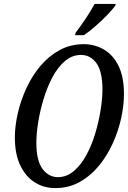

<svg xmlns="http://www.w3.org/2000/svg" viewBox="-20 -951 656 982"><path d="M263 11Q204 11 157.5 -18.5Q111 -48 83.5 -105.5Q56 -163 56 -248Q56 -306 71 -371.5Q86 -437 115 -500Q144 -563 186.5 -613.5Q229 -664 284.5 -694.5Q340 -725 409 -725Q464 -725 511 -698Q558 -671 586 -614.5Q614 -558 614 -469Q614 -413 600 -348Q586 -283 557.5 -219.5Q529 -156 486.5 -104Q444 -52 388 -20.5Q332 11 263 11ZM276 -45Q321 -45 357.5 -76Q394 -107 421.5 -157.5Q449 -208 467 -268Q485 -328 494.5 -387.5Q504 -447 504 -494Q504 -585 473.5 -627.5Q443 -670 394 -670Q349 -670 312.5 -639Q276 -608 249 -557.5Q222 -507 203.5 -446.5Q185 -386 175.5 -327Q166 -268 166 -221Q166 -129 197.5 -87Q229 -45 276 -45ZM364 -771 367 -784Q390 -814 417 -854Q444 -894 464 -931H572L569 -921Q555 -902 527.5 -873.5Q500 -845 468 -817Q436 -789 409 -771Z"/></svg>

Font: Noto Serif ExtraCondensed Medium
Style: Italic
Weight: 500
Width: 2
Italic angle: -12°
Designer: Monotype Design Team
Foundry: Monotype Imaging Inc.
Version: Version 2.013; ttfautohint (v1.8.4.7-5d5b)